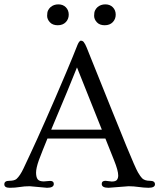

<svg xmlns="http://www.w3.org/2000/svg" viewBox="-30 -871 745 898"><path d="M425.8 -837.4Q440.9 -850.6 462.6 -850.6Q484.4 -850.6 497.8 -836.9Q511.2 -823.2 511.2 -802.5Q511.2 -781.7 497.3 -767.3Q483.4 -752.9 459.7 -752.9Q436 -752.9 423.1 -766.8Q410.2 -780.8 410.2 -797.1Q410.2 -813.5 414.6 -822.3Q418.9 -831.1 425.8 -837.4ZM206.1 -837.4Q221.2 -850.6 242.9 -850.6Q264.6 -850.6 278.1 -836.9Q291.5 -823.2 291.5 -802.5Q291.5 -781.7 277.6 -767.3Q263.7 -752.9 240 -752.9Q216.3 -752.9 203.4 -766.8Q190.4 -780.8 190.4 -797.1Q190.4 -813.5 194.8 -822.3Q199.2 -831.1 206.1 -837.4ZM13.2 -25.4Q37.1 -25.4 47.4 -34.2Q64 -49.3 80.1 -83.5Q96.2 -117.7 110.1 -147.5Q124 -177.2 142.1 -217Q160.2 -256.8 181.9 -305.9Q203.6 -355 227.5 -410.2Q290 -555.2 310.1 -605.2Q330.1 -655.3 332.3 -660.6Q334.5 -666 336.9 -670.4Q343.3 -680.7 347.7 -680.7Q352.1 -680.7 355 -679.4Q357.9 -678.2 361.3 -674.8Q368.7 -665.5 376 -647.2Q383.3 -628.9 395.8 -597.7Q408.2 -566.4 424.3 -526.9Q440.4 -487.3 458.5 -441.9Q476.6 -396.5 494.9 -351.3Q513.2 -306.2 530.5 -263.7Q547.9 -221.2 561.5 -187Q603.5 -85 615.2 -64.9Q627 -44.9 634.8 -37.1Q647 -25.4 670.9 -25.4Q694.8 -25.4 694.8 -9Q694.8 7.3 664.1 7.3Q650.9 7.3 641.4 6.1Q631.8 4.9 622.1 3.9Q593.8 0 571.8 0L477.5 7.3Q445.8 7.3 445.8 -10.7Q445.8 -25.4 463.4 -25.4L492.7 -22Q511.2 -22 517.1 -30Q522.9 -38.1 522.9 -50.3Q522.9 -73.2 503.4 -121.6L462.9 -223.1H191.9Q180.2 -193.8 170.2 -169.4Q160.2 -145 151.9 -122.1Q138.7 -85 138.7 -63.7Q138.7 -42.5 146.2 -32.5Q153.8 -22.5 174.8 -22.5L204.1 -24.9Q221.7 -24.9 221.7 -10.7Q221.7 7.3 189.9 7.3L108.9 0Q84 0 62.3 3.7Q40.5 7.3 15.4 7.3Q-9.8 7.3 -9.8 -9Q-9.8 -25.4 13.2 -25.4ZM446.3 -264.6 330.1 -555.7Q296.4 -470.2 209.5 -264.6Z"/></svg>

Font: Ovo
Style: Regular
Weight: 400
Designer: Nicole Fally
Foundry: Sorkin Type Co.
Version: Version 1.001